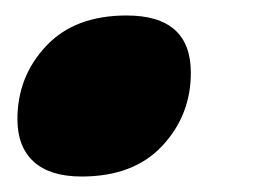

<svg xmlns="http://www.w3.org/2000/svg" viewBox="-20 -215 353 248"><path d="M143.5 -195Q226.5 -195 226.5 -121Q226.5 -66 189.5 -26.5Q152.5 13 85.5 13Q44.5 13 23.5 -6.2Q2.5 -25.5 2.5 -61Q2.5 -116 39.5 -155.5Q76.5 -195 143.5 -195Z"/></svg>

Font: Newsreader Caption
Style: Bold Italic
Weight: 700
Italic angle: -17°
Designer: Hugues Gentile
Foundry: Production Type
Version: Version 1.001